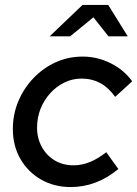

<svg xmlns="http://www.w3.org/2000/svg" viewBox="-20 -747 555 777"><path d="M266 10Q199 10 146 -20.5Q93 -51 62.5 -104Q32 -157 32 -225Q32 -285 54.5 -338Q77 -391 116 -431.5Q155 -472 205.5 -495Q256 -518 315 -518Q374 -518 428 -491Q482 -464 515 -418L446 -355Q420 -392 386 -410.5Q352 -429 310 -429Q274 -429 241.5 -413.5Q209 -398 183.5 -370Q158 -342 144 -306.5Q130 -271 130 -230Q130 -187 149.5 -152Q169 -117 202 -97.5Q235 -78 277 -78Q312 -78 344.5 -91.5Q377 -105 410 -131L459 -63Q371 10 266 10ZM181 -600 314 -727H418L497 -600H419L358 -677L264 -600Z"/></svg>

Font: Red Hat Display SemiBold
Style: Italic
Weight: 600
Italic angle: -12°
Designer: Pentagram, MCKL
Foundry: Pentagram, MCKL
Version: Version 1.023